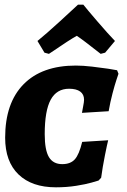

<svg xmlns="http://www.w3.org/2000/svg" viewBox="-20 -792 542 820"><path d="M2 -204Q2 -352 80.5 -432Q159 -512 304 -512Q334 -512 373 -507.5Q412 -503 442 -498.5Q472 -494 480 -492L486 -477Q484 -471 477 -450Q470 -429 460.5 -393Q451 -357 444 -317L330 -310Q331 -317 335 -337Q339 -357 339 -366Q339 -389 322.5 -401Q306 -413 275 -413Q222 -413 196.5 -366Q171 -319 171 -219Q171 -151 189 -121Q207 -91 246 -91Q281 -91 299.5 -111.5Q318 -132 331 -186L442 -193Q438 -178 428 -128Q418 -78 412 -33L401 -21Q395 -19 370.5 -12Q346 -5 305.5 1.5Q265 8 219 8Q116 8 59 -47Q2 -102 2 -204ZM313 -772H336Q350 -754 396 -700.5Q442 -647 471 -617L429 -567L410 -562Q330 -625 308 -639Q283 -626 189 -562L170 -567L140 -617Q177 -647 235.5 -700.5Q294 -754 313 -772Z"/></svg>

Font: Alegreya SC ExtraBold
Style: Italic
Weight: 800
Italic angle: -7°
Designer: Juan Pablo del Peral
Foundry: Huerta Tipografica
Version: Version 2.007; ttfautohint (v1.6)